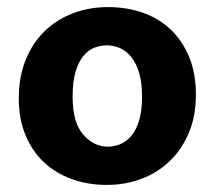

<svg xmlns="http://www.w3.org/2000/svg" viewBox="-20 -511 606 542"><path d="M533 -243Q533 -184 513.5 -137Q494 -90 460 -57Q426 -24 380 -6.5Q334 11 281 11Q228 11 182.5 -5.5Q137 -22 104 -53Q71 -84 52 -129.5Q33 -175 33 -233Q33 -294 52.5 -342Q72 -390 106 -423Q140 -456 186 -473.5Q232 -491 285 -491Q338 -491 383.5 -475Q429 -459 462 -427.5Q495 -396 514 -350Q533 -304 533 -243ZM381 -238Q381 -277 373 -304.5Q365 -332 351 -349.5Q337 -367 319 -375Q301 -383 282 -383Q263 -383 245.5 -376Q228 -369 214.5 -352Q201 -335 193 -307.5Q185 -280 185 -238Q185 -165 215 -131Q245 -97 284 -97Q303 -97 320.5 -104.5Q338 -112 351.5 -128.5Q365 -145 373 -172Q381 -199 381 -238Z"/></svg>

Font: Mukta Mahee ExtraBold
Style: Regular
Weight: 800
Designer: Shuchita Grover, Noopur Datye, Girish Dalvi, Yashodeep Gholap
Foundry: Ek Type
Version: Version 2.538;PS 1.000;hotconv 16.6.51;makeotf.lib2.5.65220;